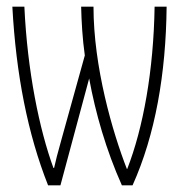

<svg xmlns="http://www.w3.org/2000/svg" viewBox="-20 -550 540 575"><path d="M124 5H161L247 -315C266 -211 298 -100 345 5H377C445 -146 477 -329 479 -530H443C440 -339 409 -167 361 -44H360C317 -154 260 -350 260 -530H223C224 -486 227 -433 234 -384L164 -132C152 -90 147 -69 142 -47H140C98 -162 62 -336 53 -530H17C28 -327 63 -149 124 5Z"/></svg>

Font: Noto Sans Mono ExtraCondensed ExtraLight
Style: Regular
Weight: 200
Width: 2
Designer: Monotype Design Team
Foundry: Monotype Imaging Inc.
Version: Version 2.014